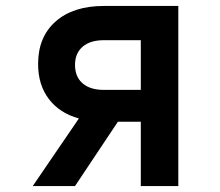

<svg xmlns="http://www.w3.org/2000/svg" viewBox="-20 -625 740 645"><path d="M90 0 245 -227Q180 -245 144 -292.5Q108 -340 108 -410Q108 -501 167 -553Q226 -605 329 -605H579V0H453V-216H376L232 0ZM329 -323H453V-490H329Q283 -490 257.5 -468Q232 -446 232 -407Q232 -367 257.5 -345Q283 -323 329 -323Z"/></svg>

Font: Martian Mono Medium
Style: Regular
Weight: 500
Monospace: yes
Designer: Roman Shamin
Foundry: Evil Martians
Version: Version 1.000; ttfautohint (v1.8.4.7-5d5b)